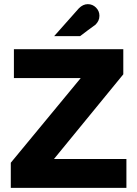

<svg xmlns="http://www.w3.org/2000/svg" viewBox="-20 -905 661 925"><path d="M32 0V-121L369 -529H47V-668H574V-547L240 -139H589V0ZM241 -731Q271 -765 300.5 -798Q330 -831 360 -865Q380 -885 403 -885Q426 -885 442.5 -868.5Q459 -852 459 -829Q459 -816 454 -805.5Q449 -795 440 -786Q421 -773 403 -759Q385 -745 366 -731Z"/></svg>

Font: Atkinson Hyperlegible
Style: Bold
Weight: 700
Designer: Elliott Scott, Megan Eiswerth, Linus Boman, Theodore Petrosky
Foundry: Braille Institute
Version: Version 1.006; ttfautohint (v1.8.3)